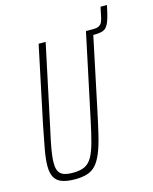

<svg xmlns="http://www.w3.org/2000/svg" viewBox="-118 -865 761 952"><g transform="rotate(-15 262.0 -389.0)"><path d="M384 -660 390 -688H427Q447 -688 457.5 -694Q468 -700 473.5 -712.5Q479 -725 482 -743L491 -786H524L516 -750Q510 -724 503.5 -706.5Q497 -689 488 -678.5Q479 -668 464 -664Q449 -660 426 -660ZM149 8Q108 8 82 -1.5Q56 -11 44 -32.5Q32 -54 32 -90Q32 -125 41 -174.5Q50 -224 64 -294L147 -688H183L93 -264Q80 -207 73 -166.5Q66 -126 66 -98Q66 -70 74 -54.5Q82 -39 100 -32.5Q118 -26 147 -26Q183 -26 206 -36.5Q229 -47 244.5 -73.5Q260 -100 272.5 -146Q285 -192 300 -264L390 -688H426L343 -294Q328 -222 315.5 -170.5Q303 -119 288.5 -84Q274 -49 256 -29Q238 -9 212 -0.5Q186 8 149 8Z"/></g></svg>

Font: Saira ExtraCondensed Thin
Style: Italic
Weight: 250
Width: 2
Italic angle: -12°
Designer: Hector Gatti with collaboration of the Omnibus-Type team
Foundry: Omnibus-Type
Version: Version 1.101